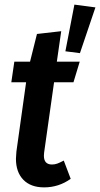

<svg xmlns="http://www.w3.org/2000/svg" viewBox="-20 -796 433 831"><path d="M302 -776 393 -764 326 -566 263 -574ZM226 -529H325L298 -440H214L171 -136Q170 -131 170 -122Q170 -84 205 -84Q217 -84 228 -88Q239 -92 256 -101L286 -22Q234 15 171 15Q113 15 81 -18Q49 -51 49 -109Q49 -118 51 -140L93 -440H29L42 -529H110L140 -649L245 -661Z"/></svg>

Font: Fira Sans Extra Condensed Medium
Style: Italic
Weight: 500
Width: 3
Italic angle: -8°
Designer: Carrois Corporate & Edenspiekermann AG
Foundry: Carrois Corporate GbR & Edenspiekermann AG
Version: Version 4.203